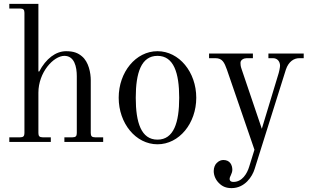

<svg xmlns="http://www.w3.org/2000/svg" viewBox="-20 -732 1610 990"><path d="M28 0H242V-24H200C184 -24 178 -30 178 -46V-254C178 -359 256 -444 312 -444C364 -444 376 -387 376 -339V-46C376 -30 370 -24 354 -24H312V0H512V-24H470C454 -24 448 -30 448 -46V-319C448 -354 438 -413 402 -442C383 -458 361 -468 321 -468C268 -468 217 -430 182 -363L178 -364V-712H28V-688H84C100 -688 106 -682 106 -666V-46C106 -30 100 -24 84 -24H28Z M680 -228C680 -356 708 -444 792 -444C876 -444 904 -356 904 -228C904 -100 876 -12 792 -12C708 -12 680 -100 680 -228ZM592 -228C592 -96 680 12 792 12C904 12 992 -96 992 -228C992 -360 904 -468 792 -468C680 -468 592 -360 592 -228Z M1058 -432H1091C1127 -432 1137 -409 1150 -373L1292 40L1265 127C1254 164 1228 206 1184 206C1167 206 1164 197 1164 191C1164 185 1167 177 1170 172C1174 164 1178 152 1178 144C1178 118 1165 93 1132 93C1122 93 1110 96 1098 108C1089 116 1082 132 1082 150C1082 175 1094 198 1110 213C1127 230 1147 238 1174 238C1242 238 1281 179 1293 139L1454 -373C1468 -415 1496 -432 1523 -432H1546V-456H1364V-432H1388C1410 -432 1424 -415 1424 -393C1424 -385 1419 -359 1413 -342L1330 -68L1226 -375C1220 -391 1220 -402 1220 -408C1220 -424 1238 -432 1252 -432H1284V-456H1058Z"/></svg>

Font: Old Standard
Style: Regular
Weight: 400
Designer: Alexey Kryukov <alexios@thessalonica.org.ru>
Version: Version 2.0